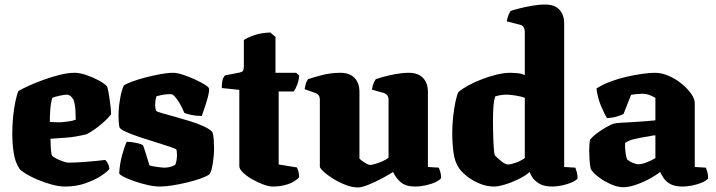

<svg xmlns="http://www.w3.org/2000/svg" viewBox="-20 -820 3149 844"><path d="M266 0Q239 0 206.5 -9Q174 -18 143.5 -31Q113 -44 91.5 -57.5Q70 -71 65 -79Q46 -108 40 -149.5Q34 -191 34 -234Q34 -269 37.5 -305.5Q41 -342 47.5 -373Q54 -404 61 -420Q76 -429 105.5 -442.5Q135 -456 171 -469Q207 -482 243 -491Q279 -500 308 -500Q330 -500 358.5 -490.5Q387 -481 413 -467Q439 -453 451 -440Q456 -423 460 -397Q464 -371 466.5 -348Q469 -325 468 -317Q454 -299 434 -281.5Q414 -264 394.5 -250.5Q375 -237 361 -230Q313 -218 272 -215Q231 -212 202 -210Q203 -144 209 -136Q212 -131 226.5 -123.5Q241 -116 257 -110.5Q273 -105 279 -105Q309 -105 356 -108.5Q403 -112 443 -117Q448 -112 453.5 -102.5Q459 -93 461 -78Q452 -65 423.5 -46.5Q395 -28 354.5 -14Q314 0 266 0ZM254 -283Q269 -285 283 -286.5Q297 -288 313 -294Q313 -310 311.5 -337Q310 -364 302 -384Q292 -398 285 -401Q278 -404 275 -404Q264 -404 243 -399.5Q222 -395 210 -390Q203 -368 201 -337Q199 -306 199 -284Q216 -283 229 -282.5Q242 -282 254 -283Z M683 0Q658 0 628 -7Q598 -14 570.5 -23.5Q543 -33 524.5 -42.5Q506 -52 504 -58Q506 -98 516.5 -137Q527 -176 537 -197Q560 -196 580.5 -191.5Q601 -187 609 -181Q615 -165 622.5 -140Q630 -115 637 -93Q649 -89 672 -86Q695 -83 704 -83Q712 -83 724.5 -85.5Q737 -88 750 -95Q753 -101 755.5 -113Q758 -125 758 -138Q758 -146 757 -153.5Q756 -161 756 -162Q753 -166 728 -174.5Q703 -183 667 -194Q631 -205 595 -217Q559 -229 533.5 -240.5Q508 -252 505 -261Q503 -269 502 -284.5Q501 -300 501 -310Q501 -345 507.5 -383.5Q514 -422 524 -444Q535 -452 561 -461.5Q587 -471 619.5 -479.5Q652 -488 684.5 -494Q717 -500 742 -500Q758 -500 784 -491.5Q810 -483 836.5 -471Q863 -459 881 -447.5Q899 -436 899 -430Q900 -416 894 -394Q888 -372 880.5 -349.5Q873 -327 867 -310Q837 -311 817.5 -315.5Q798 -320 790 -324Q777 -357 759.5 -381.5Q742 -406 733 -406Q714 -406 703 -404.5Q692 -403 668 -397Q664 -385 663 -375.5Q662 -366 662 -358Q662 -346 666 -333Q670 -329 692.5 -322.5Q715 -316 748 -307Q781 -298 815 -287.5Q849 -277 876 -264.5Q903 -252 914 -239Q918 -228 919.5 -207Q921 -186 921 -170Q921 -137 915.5 -102Q910 -67 901 -54Q889 -45 862.5 -35.5Q836 -26 803 -18Q770 -10 738 -5Q706 0 683 0Z M1179 0Q1162 0 1137.5 -9Q1113 -18 1088.5 -32Q1064 -46 1048 -61.5Q1032 -77 1032 -90V-425L955 -433Q955 -462 960.5 -475Q966 -488 971 -489L1033 -501Q1041 -503 1046.5 -506.5Q1052 -510 1052 -534V-644Q1063 -653 1095.5 -664.5Q1128 -676 1168 -677L1191 -658V-500H1282L1295 -488Q1294 -468 1286.5 -448Q1279 -428 1271 -418H1205V-97L1285 -84Q1288 -79 1291.5 -67.5Q1295 -56 1295 -41Q1277 -21 1246.5 -10.5Q1216 0 1179 0Z M1554 4Q1528 4 1498.5 -7.5Q1469 -19 1443.5 -35Q1418 -51 1402 -66Q1386 -81 1386 -88V-382Q1386 -404 1367 -411L1319 -428Q1321 -440 1324 -451Q1327 -462 1334 -472Q1351 -478 1392 -489Q1433 -500 1476 -500Q1517 -500 1538.5 -477.5Q1560 -455 1560 -417V-123Q1566 -116 1582.5 -105.5Q1599 -95 1608 -95Q1613 -95 1628 -99Q1643 -103 1660 -110.5Q1677 -118 1688 -127V-382Q1688 -403 1668 -411L1615 -426Q1617 -442 1622.5 -454.5Q1628 -467 1632 -472Q1643 -476 1666.5 -482.5Q1690 -489 1719.5 -494.5Q1749 -500 1777 -500Q1818 -500 1839.5 -477.5Q1861 -455 1861 -417V-86L1909 -83Q1912 -76 1915.5 -64.5Q1919 -53 1919 -37Q1914 -29 1895.5 -20Q1877 -11 1852.5 -5.5Q1828 0 1805 0Q1763 0 1741 -19.5Q1719 -39 1708 -64Q1691 -53 1660.5 -36.5Q1630 -20 1600 -8Q1570 4 1554 4Z M2153 0Q2120 0 2089.5 -12.5Q2059 -25 2035.5 -43Q2012 -61 1999 -79Q1979 -107 1973.5 -149.5Q1968 -192 1968 -235Q1968 -271 1972 -307Q1976 -343 1982 -372Q1988 -401 1995 -415Q2009 -428 2035 -442.5Q2061 -457 2094 -470Q2127 -483 2161 -491.5Q2195 -500 2224 -500Q2235 -500 2253 -498.5Q2271 -497 2287 -490V-682Q2287 -691 2282 -700Q2277 -709 2267 -711L2208 -726Q2210 -742 2215.5 -754.5Q2221 -767 2225 -772Q2236 -776 2261 -782.5Q2286 -789 2317 -794.5Q2348 -800 2377 -800Q2418 -800 2439 -777.5Q2460 -755 2460 -717V-86L2509 -83Q2512 -76 2515.5 -63Q2519 -50 2519 -35Q2510 -25 2490.5 -17Q2471 -9 2448.5 -4.5Q2426 0 2408 0Q2372 0 2351 -12.5Q2330 -25 2320.5 -40Q2311 -55 2308 -64Q2291 -48 2260.5 -33Q2230 -18 2200 -9Q2170 0 2153 0ZM2214 -97Q2225 -97 2246.5 -104.5Q2268 -112 2287 -125V-390Q2276 -395 2249.5 -399.5Q2223 -404 2207 -404Q2196 -404 2182 -402Q2168 -400 2157 -396Q2151 -380 2149 -352.5Q2147 -325 2147 -287Q2147 -258 2148 -224Q2149 -190 2151 -165Q2153 -140 2156 -136Q2167 -125 2184 -111Q2201 -97 2214 -97Z M2720 3Q2695 3 2665.5 -10Q2636 -23 2611.5 -41.5Q2587 -60 2577 -77Q2573 -95 2571.5 -117.5Q2570 -140 2570 -157Q2570 -173 2571 -185.5Q2572 -198 2574 -206Q2586 -221 2606.5 -236Q2627 -251 2647 -262Q2667 -273 2676 -276Q2686 -279 2710.5 -280.5Q2735 -282 2758 -283Q2793 -285 2822 -287.5Q2851 -290 2861 -291V-390Q2842 -401 2828.5 -404.5Q2815 -408 2805 -408Q2796 -408 2779.5 -406.5Q2763 -405 2754 -403L2721 -319Q2714 -315 2694 -308.5Q2674 -302 2648 -301Q2638 -317 2622.5 -353Q2607 -389 2602 -431Q2628 -448 2662.5 -461Q2697 -474 2734 -482.5Q2771 -491 2804 -495.5Q2837 -500 2858 -500Q2890 -500 2921 -486Q2952 -472 2977.5 -451Q3003 -430 3018.5 -407.5Q3034 -385 3034 -368V-86L3083 -83Q3086 -76 3089.5 -63.5Q3093 -51 3093 -35Q3082 -24 3062 -16Q3042 -8 3020 -4Q2998 0 2981 0Q2947 0 2927.5 -10.5Q2908 -21 2898 -36Q2888 -51 2882 -64Q2860 -47 2830.5 -31.5Q2801 -16 2771.5 -6.5Q2742 3 2720 3ZM2787 -98Q2801 -98 2823 -106.5Q2845 -115 2861 -125V-225Q2851 -225 2841 -222.5Q2831 -220 2815 -218Q2791 -214 2768 -208.5Q2745 -203 2728 -192Q2727 -176 2729 -155.5Q2731 -135 2736 -120Q2747 -110 2762 -104Q2777 -98 2787 -98Z"/></svg>

Font: Texturina Black
Style: Regular
Weight: 900
Designer: Guillermo Torres Carreño
Foundry: Omnibus-Type
Version: Version 1.002; ttfautohint (v1.8.3)